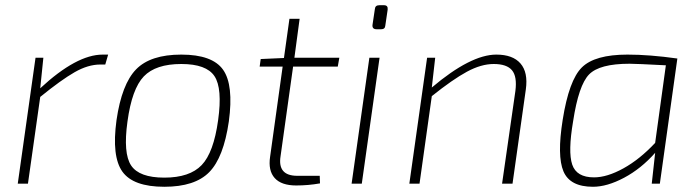

<svg xmlns="http://www.w3.org/2000/svg" viewBox="-20 -703 2675 735"><path d="M394 -494 383 -456H364Q317 -456 265.5 -426.5Q214 -397 134 -332L87 0H48L116 -482H146L134 -365Q273 -494 373 -494Z M674 -494Q793 -494 834 -436Q875 -378 856 -238Q836 -100 781 -44Q726 12 609 12Q490 12 448.5 -46Q407 -104 426 -243Q446 -381 501 -437.5Q556 -494 674 -494ZM674 -458Q576 -458 530.5 -410.5Q485 -363 468 -238Q451 -116 482 -69.5Q513 -23 609 -23Q706 -23 752 -71Q798 -119 815 -243Q832 -365 801 -411.5Q770 -458 674 -458Z M1102 -448 1054 -105Q1042 -30 1118 -30H1204L1205 -1Q1160 7 1114 7Q1057 7 1031.5 -21.5Q1006 -50 1014 -103L1062 -448H974L978 -477L1067 -481L1088 -631H1127L1107 -482H1279L1273 -448Z M1432 -683H1450Q1466 -683 1464 -666L1455 -605Q1454 -591 1439 -591H1422Q1404 -591 1406 -608L1415 -668Q1416 -683 1432 -683ZM1365 0H1326L1394 -482H1433Z M1646 -482 1633 -368Q1782 -494 1880 -494Q1943 -494 1972.5 -460Q2002 -426 1993 -361L1942 0H1902L1953 -355Q1960 -410 1940 -434Q1920 -458 1870 -458Q1822 -458 1767.5 -428.5Q1713 -399 1633 -335L1586 0H1547L1615 -482Z M2506 0H2475L2488 -118Q2434 -57 2369 -22.5Q2304 12 2250 12Q2162 12 2137 -47Q2112 -106 2134 -244Q2158 -396 2207.5 -445Q2257 -494 2382 -494Q2466 -494 2573 -479ZM2488 -156 2529 -453Q2415 -459 2390 -459Q2275 -459 2235 -418Q2195 -377 2174 -239Q2154 -122 2170.5 -73Q2187 -24 2254 -24Q2304 -24 2366.5 -58.5Q2429 -93 2488 -156Z"/></svg>

Font: Exo 2.0 Extra Light
Style: Italic
Weight: 250
Italic angle: -8°
Designer: Natanael Gama
Version: Version 1.001;PS 001.001;hotconv 1.0.70;makeotf.lib2.5.58329